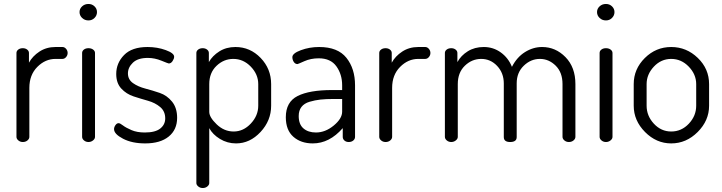

<svg xmlns="http://www.w3.org/2000/svg" viewBox="-20 -716 3639 968"><path d="M63 -26C63 -19.3 66.2 -13.3 72.5 -8C78.8 -2.7 86.3 0 95 0C104.3 0 112.2 -2.7 118.5 -8C124.8 -13.3 128 -19.3 128 -26V-273C128 -316.3 141.3 -351.5 168 -378.5C194.7 -405.5 225.3 -419 260 -419H295C301.7 -419 307.7 -422 313 -428C318.3 -434 321 -441 321 -449C321 -457 318.3 -464 313 -470C307.7 -476 301.7 -479 295 -479H260C229.3 -479 202.3 -471.3 179 -456C155.7 -440.7 138 -422 126 -400V-449C126 -455.7 123 -461.3 117 -466C111 -470.7 103.7 -473 95 -473C85.7 -473 78 -470.7 72 -466C66 -461.3 63 -455.7 63 -449Z M381 -655C381 -643.7 385.3 -633.8 394 -625.5C402.7 -617.2 413.3 -613 426 -613C438 -613 448.2 -617.2 456.5 -625.5C464.8 -633.8 469 -643.7 469 -655C469 -666.3 464.8 -676 456.5 -684C448.2 -692 438 -696 426 -696C413.3 -696 402.7 -692 394 -684C385.3 -676 381 -666.3 381 -655ZM394 -26C394 -19.3 397.2 -13.3 403.5 -8C409.8 -2.7 417.3 0 426 0C434.7 0 442.3 -2.7 449 -8C455.7 -13.3 459 -19.3 459 -26V-449C459 -455.7 455.8 -461.3 449.5 -466C443.2 -470.7 435.3 -473 426 -473C416.7 -473 409 -470.7 403 -466C397 -461.3 394 -455.7 394 -449Z M555 -65C555 -48.3 570.2 -32.2 600.5 -16.5C630.8 -0.8 668 7 712 7C762.7 7 802.2 -4.5 830.5 -27.5C858.8 -50.5 873 -82 873 -122C873 -155.3 864.5 -182.5 847.5 -203.5C830.5 -224.5 809.8 -239.2 785.5 -247.5C761.2 -255.8 736.8 -263.2 712.5 -269.5C688.2 -275.8 667.5 -285 650.5 -297C633.5 -309 625 -325.3 625 -346C625 -366 633.3 -384 650 -400C666.7 -416 691.7 -424 725 -424C748.3 -424 771.3 -419.3 794 -410C816.7 -400.7 829 -396 831 -396C838.3 -396 844.7 -400 850 -408C855.3 -416 858 -423.3 858 -430C858 -442 843.8 -453.2 815.5 -463.5C787.2 -473.8 756.7 -479 724 -479C671.3 -479 631.8 -465.5 605.5 -438.5C579.2 -411.5 566 -379.7 566 -343C566 -312.3 574.5 -287.8 591.5 -269.5C608.5 -251.2 629.2 -238 653.5 -230C677.8 -222 702 -214.7 726 -208C750 -201.3 770.5 -190.8 787.5 -176.5C804.5 -162.2 813 -143 813 -119C813 -98.3 804.7 -81.3 788 -68C771.3 -54.7 745.3 -48 710 -48C684 -48 661.7 -52 643 -60C624.3 -68 610 -75.8 600 -83.5C590 -91.2 582.7 -95 578 -95C572 -95 566.7 -91.7 562 -85C557.3 -78.3 555 -71.7 555 -65Z M970 207C970 213 973.2 218.7 979.5 224C985.8 229.3 993.3 232 1002 232C1011.3 232 1019.2 229.3 1025.5 224C1031.8 218.7 1035 213 1035 207V-70C1046.3 -48.7 1064.3 -30.5 1089 -15.5C1113.7 -0.5 1140.7 7 1170 7C1216.7 7 1257.8 -12.2 1293.5 -50.5C1329.2 -88.8 1347 -133 1347 -183V-292C1347 -343.3 1329.3 -387.3 1294 -424C1258.7 -460.7 1216.3 -479 1167 -479C1136.3 -479 1109.3 -471.7 1086 -457C1062.7 -442.3 1045 -424.3 1033 -403V-449C1033 -455.7 1030 -461.3 1024 -466C1018 -470.7 1010.7 -473 1002 -473C992.7 -473 985 -470.7 979 -466C973 -461.3 970 -455.7 970 -449ZM1035 -152V-292C1035 -330 1047.2 -360.7 1071.5 -384C1095.8 -407.3 1124 -419 1156 -419C1190 -419 1219.5 -406 1244.5 -380C1269.5 -354 1282 -324.7 1282 -292V-183C1282 -149.7 1269.5 -119.7 1244.5 -93C1219.5 -66.3 1190.7 -53 1158 -53C1126 -53 1097.5 -65 1072.5 -89C1047.5 -113 1035 -134 1035 -152Z M1421 -125C1421 -81.7 1433.7 -48.8 1459 -26.5C1484.3 -4.2 1517 7 1557 7C1613 7 1663.3 -18.7 1708 -70V-26C1708 -18.7 1710.8 -12.5 1716.5 -7.5C1722.2 -2.5 1729.3 0 1738 0C1747.3 0 1755 -2.5 1761 -7.5C1767 -12.5 1770 -18.7 1770 -26V-286C1770 -342 1755.5 -388.2 1726.5 -424.5C1697.5 -460.8 1651.7 -479 1589 -479C1556.3 -479 1525.7 -473.7 1497 -463C1468.3 -452.3 1454 -440.7 1454 -428C1454 -419.3 1456.3 -411.3 1461 -404C1465.7 -396.7 1472 -393 1480 -393C1481.3 -393 1492.8 -397.8 1514.5 -407.5C1536.2 -417.2 1560.3 -422 1587 -422C1627 -422 1656.7 -408.5 1676 -381.5C1695.3 -354.5 1705 -322.7 1705 -286V-262H1654C1578 -262 1520.2 -252 1480.5 -232C1440.8 -212 1421 -176.3 1421 -125ZM1486 -131C1486 -149.7 1490.7 -165 1500 -177C1509.3 -189 1523 -197.7 1541 -203C1559 -208.3 1577.2 -212 1595.5 -214C1613.8 -216 1636.3 -217 1663 -217H1705V-153C1705 -129.7 1690.8 -106.3 1662.5 -83C1634.2 -59.7 1604.3 -48 1573 -48C1547 -48 1526 -54.8 1510 -68.5C1494 -82.2 1486 -103 1486 -131Z M1892 -26C1892 -19.3 1895.2 -13.3 1901.5 -8C1907.8 -2.7 1915.3 0 1924 0C1933.3 0 1941.2 -2.7 1947.5 -8C1953.8 -13.3 1957 -19.3 1957 -26V-273C1957 -316.3 1970.3 -351.5 1997 -378.5C2023.7 -405.5 2054.3 -419 2089 -419H2124C2130.7 -419 2136.7 -422 2142 -428C2147.3 -434 2150 -441 2150 -449C2150 -457 2147.3 -464 2142 -470C2136.7 -476 2130.7 -479 2124 -479H2089C2058.3 -479 2031.3 -471.3 2008 -456C1984.7 -440.7 1967 -422 1955 -400V-449C1955 -455.7 1952 -461.3 1946 -466C1940 -470.7 1932.7 -473 1924 -473C1914.7 -473 1907 -470.7 1901 -466C1895 -461.3 1892 -455.7 1892 -449Z M2223 -26C2223 -19.3 2226.2 -13.3 2232.5 -8C2238.8 -2.7 2246.3 0 2255 0C2263.7 0 2271.3 -2.7 2278 -8C2284.7 -13.3 2288 -19.3 2288 -26V-292C2288 -330.7 2299.8 -361.5 2323.5 -384.5C2347.2 -407.5 2374.7 -419 2406 -419C2437.3 -419 2464.2 -407.2 2486.5 -383.5C2508.8 -359.8 2520 -330.3 2520 -295V-25C2520 -8.3 2530.7 0 2552 0C2574 0 2585 -8.3 2585 -25V-296C2585 -332 2596.8 -361.5 2620.5 -384.5C2644.2 -407.5 2671.3 -419 2702 -419C2732 -419 2758.5 -407.7 2781.5 -385C2804.5 -362.3 2816 -331.3 2816 -292V-26C2816 -19.3 2819.2 -13.3 2825.5 -8C2831.8 -2.7 2839.3 0 2848 0C2857.3 0 2865.2 -2.7 2871.5 -8C2877.8 -13.3 2881 -19.3 2881 -26V-292C2881 -348.7 2864.3 -394 2831 -428C2797.7 -462 2758.3 -479 2713 -479C2683 -479 2654.3 -470.5 2627 -453.5C2599.7 -436.5 2577.7 -411.7 2561 -379C2549 -409 2530.3 -433.2 2505 -451.5C2479.7 -469.8 2451 -479 2419 -479C2388.3 -479 2361.5 -471.8 2338.5 -457.5C2315.5 -443.2 2298 -425 2286 -403V-449C2286 -455.7 2283 -461.3 2277 -466C2271 -470.7 2263.7 -473 2255 -473C2245.7 -473 2238 -470.7 2232 -466C2226 -461.3 2223 -455.7 2223 -449Z M2990 -655C2990 -643.7 2994.3 -633.8 3003 -625.5C3011.7 -617.2 3022.3 -613 3035 -613C3047 -613 3057.2 -617.2 3065.5 -625.5C3073.8 -633.8 3078 -643.7 3078 -655C3078 -666.3 3073.8 -676 3065.5 -684C3057.2 -692 3047 -696 3035 -696C3022.3 -696 3011.7 -692 3003 -684C2994.3 -676 2990 -666.3 2990 -655ZM3003 -26C3003 -19.3 3006.2 -13.3 3012.5 -8C3018.8 -2.7 3026.3 0 3035 0C3043.7 0 3051.3 -2.7 3058 -8C3064.7 -13.3 3068 -19.3 3068 -26V-449C3068 -455.7 3064.8 -461.3 3058.5 -466C3052.2 -470.7 3044.3 -473 3035 -473C3025.7 -473 3018 -470.7 3012 -466C3006 -461.3 3003 -455.7 3003 -449Z M3175 -183C3175 -133 3194 -88.8 3232 -50.5C3270 -12.2 3314 7 3364 7C3414.7 7 3459.2 -12.2 3497.5 -50.5C3535.8 -88.8 3555 -133 3555 -183V-292C3555 -343.3 3536 -387.3 3498 -424C3460 -460.7 3415.3 -479 3364 -479C3312.7 -479 3268.3 -460.5 3231 -423.5C3193.7 -386.5 3175 -342.7 3175 -292ZM3240 -183V-292C3240 -324.7 3252.2 -354 3276.5 -380C3300.8 -406 3330 -419 3364 -419C3398 -419 3427.5 -406 3452.5 -380C3477.5 -354 3490 -324.7 3490 -292V-183C3490 -149 3477.7 -118.8 3453 -92.5C3428.3 -66.2 3398.7 -53 3364 -53C3330 -53 3300.8 -66.2 3276.5 -92.5C3252.2 -118.8 3240 -149 3240 -183Z"/></svg>

Font: Terminal Dosis
Style: Book
Weight: 400
Designer: EdgarTolentino, PabloImpallari, IginoMarini
Foundry: EdgarTolentino, PabloImpallari, IginoMarini
Version: Version 1.006